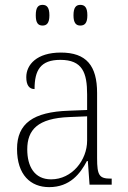

<svg xmlns="http://www.w3.org/2000/svg" viewBox="-20 -759 524 789"><path d="M310 -654C328 -654 339 -664 339 -696C339 -729 328 -739 310 -739C293 -739 282 -729 282 -696C282 -664 293 -654 310 -654ZM155 -654C172 -654 183 -664 183 -696C183 -729 172 -739 155 -739C137 -739 127 -729 127 -696C127 -664 137 -654 155 -654ZM182 10C268 10 310 -46 337 -97H341L348 0H439V-25H435C388 -25 379 -38 379 -109V-377C379 -489 335 -543 230 -543C131 -543 88 -493 88 -442C88 -409 100 -393 122 -393C122 -470 146 -513 228 -513C319 -513 338 -460 338 -371V-307L262 -304C117 -299 50 -252 50 -147C50 -40 106 10 182 10ZM190 -22C121 -22 92 -76 92 -145C92 -225 134 -273 265 -278L338 -281V-181C338 -101 276 -22 190 -22Z"/></svg>

Font: Noto Serif Thai SemiCondensed ExtraLight
Style: Regular
Weight: 200
Width: 4
Designer: Monotype Design Team
Foundry: Monotype Imaging Inc.
Version: Version 2.002